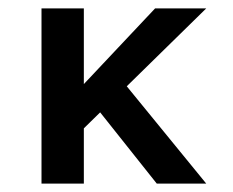

<svg xmlns="http://www.w3.org/2000/svg" viewBox="-20 -438 556 458"><path d="M172 -124 157 -213 350 -418H472ZM180 0H79V-418H180ZM276 -240 472 0H354L199 -195Z"/></svg>

Font: Reem Kufi Fun
Style: Regular
Weight: 400
Designer: Khaled Hosny
Version: Version 1.005